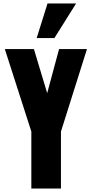

<svg xmlns="http://www.w3.org/2000/svg" viewBox="-20 -1095 533 1115"><path d="M162 0V-331L8 -810H177L254 -554L323 -810H485L334 -331V0ZM193 -874 256 -1075H422L296 -874Z"/></svg>

Font: Oswald
Style: Bold
Weight: 700
Designer: Vernon Adams
Foundry: Vernon Adams
Version: Version 4.103;gftools[0.9.33.dev8+g029e19f]